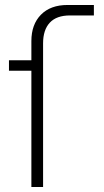

<svg xmlns="http://www.w3.org/2000/svg" viewBox="-20 -751 417 771"><path d="M106 0V-467H16V-509H106V-586Q106 -653 144.5 -692Q183 -731 251 -731H357V-689H261Q207 -689 180 -660Q153 -631 153 -577V0Z"/></svg>

Font: MuseoModerno ExtraLight
Style: Regular
Weight: 200
Designer: Pablo Cosgaya, Héctor Gatti, Marcela Romero, and the Authors of The MuseoModerno Project.
Foundry: Omnibus-Type Team
Version: Version 1.001